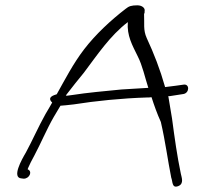

<svg xmlns="http://www.w3.org/2000/svg" viewBox="-20 -622 744 721"><path d="M77 -49C61 -22 23 46 61 48L69 49C91 49 103 21 84 14L85 10C91 -4 99 -20 109 -38C133 -83 155 -136 182 -183L207 -225C218 -226 234 -227 257 -230C339 -243 437 -253 533 -256C538 -256 544 -256 549 -257C559 -226 570 -195 584 -164C601 -91 610 -20 623 45C629 60 625 86 649 77C673 68 661 42 659 30C645 -37 636 -102 626 -177C621 -205 617 -233 612 -261C617 -261 621 -261 624 -262C650 -266 656 -267 669 -269C692 -273 693 -309 668 -304C660 -303 628 -298 600 -295C581 -362 558 -421 531 -479C517 -510 523 -533 521 -569L523 -575V-580C526 -591 514 -602 496 -602C474 -602 464 -599 452 -589C396 -546 339 -493 296 -437C254 -382 225 -325 193 -268L184 -265C165 -258 164 -248 176 -237C168 -222 159 -208 151 -194C124 -146 102 -95 77 -49ZM227 -262C227 -263 229 -263 229 -264V-266C251 -295 273 -322 295 -349C344 -414 393 -488 460 -539C456 -488 477 -452 497 -411C515 -376 524 -332 537 -292H535L436 -286C375 -280 307 -274 250 -265Z"/></svg>

Font: Stray Cat
Style: SuExtObl
Weight: 400
Version: Version 1.0